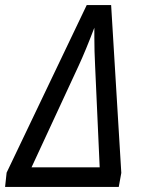

<svg xmlns="http://www.w3.org/2000/svg" viewBox="-55 -735 557 755"><path d="M-29 -56 286 -715H382L422 -55L412 0H-35ZM337 -77 319 -476Q316 -535 316 -588V-626Q281 -534 254 -476L69 -77Z"/></svg>

Font: Noto Sans UI Narrow
Style: Italic
Weight: 400
Width: 4
Italic angle: -12°
Designer: Monotype Design Team
Foundry: Monotype Imaging Inc.
Version: Version 1.001